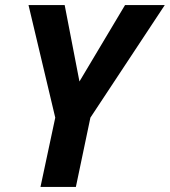

<svg xmlns="http://www.w3.org/2000/svg" viewBox="-20 -734 667 754"><path d="M197 -272 92 -714H234L292 -414L471 -714H627L335 -272L278 0H139Z"/></svg>

Font: Noto Sans Display
Style: Bold Italic
Weight: 700
Italic angle: -12°
Designer: Monotype Design team
Foundry: Monotype Imaging Inc.
Version: Version 1.000